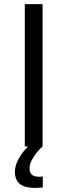

<svg xmlns="http://www.w3.org/2000/svg" viewBox="-20 -708 326 928"><path d="M99.8 0V-688H185.8V0ZM147.4 200Q110.6 200 89.8 189.7Q69 179.4 60.4 161.8Q51.8 144.2 51.8 123.1Q51.8 90.7 72.8 54.6Q93.8 18.5 126.8 -10L185.8 0Q172.8 10.4 158.1 28.4Q143.3 46.4 133.1 66.9Q122.8 87.4 122.8 105.7Q122.8 123.1 132.7 134.7Q142.7 146.3 169.8 146.3Q172.8 146.3 177.1 146Q181.4 145.7 186.8 144.7V197.9Q177.1 198.9 167.6 199.5Q158.2 200 147.4 200Z"/></svg>

Font: Saira Thin
Style: Regular
Weight: 100
Designer: Hector Gatti with collaboration of the Omnibus-Type team
Foundry: Omnibus-Type
Version: Version 1.101